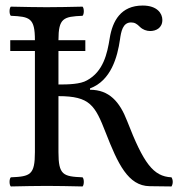

<svg xmlns="http://www.w3.org/2000/svg" viewBox="-20 -671 646 693"><path d="M191 -122V-324C305 -324 323 -291 362 -191C405 -81 442 0 520 1L599 2C605 -8 605 -21 599 -31C533 -34 498 -82 439 -234C412 -304 374 -347 305 -347V-352C381 -380 404 -466 413 -528C417 -557 423 -590 453 -590C466 -590 474 -585 485 -574C495 -564 509 -559 522 -559C543 -559 566 -570 566 -599C566 -622 548 -651 495 -651C416 -651 386 -595 376 -533C367 -477 353 -413 294 -381C270 -367 227 -366 191 -366V-487H288V-526H191C191 -606 209 -611 278 -614C284 -620 284 -641 278 -647C234 -646 187 -645 148 -645C115 -645 66 -646 19 -647C13 -641 13 -620 19 -614C88 -611 106 -606 106 -526H17V-487H106V-122C106 -39 89 -34 19 -31C13 -25 13 -4 19 2C64 1 113 0 149 0C185 0 233 1 278 2C284 -4 284 -25 278 -31C208 -34 191 -39 191 -122Z"/></svg>

Font: Libertinus Math
Style: Regular
Weight: 400
Designer: Philipp H. Poll, Khaled Hosny
Foundry: Caleb Maclennan
Version: Version 7.050;RELEASE